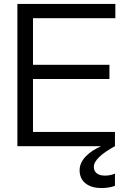

<svg xmlns="http://www.w3.org/2000/svg" viewBox="-20 -740 634 972"><path d="M68 0H492C436 25 383 66 383 122C383 181 429 212 493 212C516 212 540 209 562 201V139C545 146 529 149 511 149C478 149 455 135 455 104C455 73 494 37 562 0V-72H147V-340H534V-412H147V-648H564V-720H68Z"/></svg>

Font: Aspekta 350
Style: Regular
Weight: 350
Designer: Ivo Dolenc
Version: Version 2.000